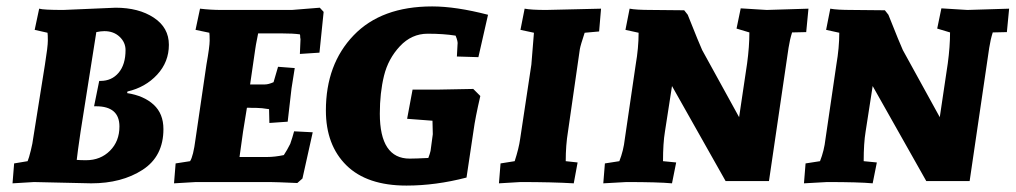

<svg xmlns="http://www.w3.org/2000/svg" viewBox="-20 -567 3163 598"><path d="M177 -536 340 -543Q412 -543 459 -512Q506 -481 506 -427.5Q506 -374 469.5 -334.5Q433 -295 377 -282L376 -277Q428 -269 458.5 -241Q489 -213 489 -165Q489 -80 424 -38Q359 4 264 4Q264 4 86 0L19 4L24 -58L66 -65Q70 -74 76 -98.5Q82 -123 83 -134L120 -366Q129 -422 129 -440.5Q129 -459 128 -465L88 -474L102 -540Q115 -536 177 -536ZM248 -68Q293 -68 322.5 -97.5Q352 -127 352 -173Q352 -236 279 -236H273L289 -315H293Q328 -315 349.5 -340.5Q371 -366 371 -411Q371 -435 352.5 -452.5Q334 -470 305 -470Q294 -470 280 -467L231 -157Q221 -89 219 -69Q231 -68 248 -68Z M784 -463Q775 -418 775 -414L759 -304H805Q816 -304 832 -311L846 -359L898 -355Q890 -307 888 -292L876 -188L819 -184L818 -227Q794 -231 778 -231H766Q749 -232 749 -231L737 -157L726 -78H811Q836 -78 864 -84Q874 -99 884 -119Q891 -139 896 -158L954 -155L922 -11L906 3Q837 0 821 0H590L522 4L527 -58L572 -65Q582 -80 589 -134L623 -366Q633 -422 633 -440.5Q633 -459 632 -465L589 -474L603 -540Q636 -536 670 -536H889L976 -543L988 -530L975 -403L914 -399L916 -446Q915 -447 915 -452.5Q915 -458 914 -460Q893 -463 856 -463Z M1326 -547Q1400 -547 1500 -521L1470 -389L1403 -391L1405 -428Q1407 -437 1399 -456Q1362 -462 1312 -462Q1262 -462 1225.5 -423Q1189 -384 1176 -331Q1163 -278 1163 -213Q1163 -73 1256 -73Q1274 -73 1314 -75Q1319 -88 1321 -97L1328 -149L1327 -191L1248 -197L1265 -288H1348L1454 -290L1476 -268Q1460 -199 1455 -161L1433 -14Q1337 11 1246 11Q1123 11 1059 -52Q995 -115 995 -223Q995 -367 1081.5 -457Q1168 -547 1326 -547Z M1852 -540 1846 -469 1801 -465Q1788 -426 1786 -414L1749 -157Q1742 -115 1742 -65L1779 -61L1767 4Q1700 0 1601 0L1534 4L1539 -58L1583 -65Q1596 -105 1600 -134L1635 -366Q1636 -373 1643 -465L1601 -474L1614 -540Q1635 -536 1681 -536Z M2498 -540 2491 -467 2447 -466Q2440 -444 2436 -418L2375 -3H2240L2073 -299L2051 -157Q2045 -121 2045 -65L2086 -61L2073 4Q2030 0 1931 0L1859 4L1864 -58L1909 -65Q1922 -98 1926 -134L1960 -366Q1969 -418 1969 -465L1928 -474L1941 -540Q1961 -536 2009 -536L2111 -535L2122 -521Q2159 -428 2167 -411L2282 -202L2307 -370Q2314 -422 2314 -466L2274 -478L2287 -541L2368 -536Z M3123 -540 3116 -467 3072 -466Q3065 -444 3061 -418L3000 -3H2865L2698 -299L2676 -157Q2670 -121 2670 -65L2711 -61L2698 4Q2655 0 2556 0L2484 4L2489 -58L2534 -65Q2547 -98 2551 -134L2585 -366Q2594 -418 2594 -465L2553 -474L2566 -540Q2586 -536 2634 -536L2736 -535L2747 -521Q2784 -428 2792 -411L2907 -202L2932 -370Q2939 -422 2939 -466L2899 -478L2912 -541L2993 -536Z"/></svg>

Font: Andada SC
Style: Bold Italic
Weight: 700
Italic angle: -8.29999°
Designer: Carolina Giovagnoli
Foundry: Carolina Giovagnoli
Version: Version 1.003